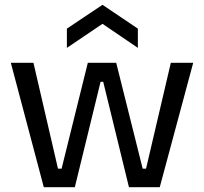

<svg xmlns="http://www.w3.org/2000/svg" viewBox="-20 -778 847 798"><path d="M162 0 25 -517H119L221 -77H236L345 -517H463L573 -77H587L690 -517H783L644 0H516L409 -438H398L291 0ZM258 -579V-659L406 -758L553 -659V-579L406 -679Z"/></svg>

Font: Bricolage Grotesque 17pt
Style: Regular
Weight: 400
Version: Version 1.001;gftools[0.9.33.dev8+g029e19f]